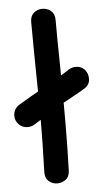

<svg xmlns="http://www.w3.org/2000/svg" viewBox="-56 -750 422 784"><g transform="rotate(-5 154.5 -358.0)"><path d="M46 -240Q62 -240 75 -248L116 -274Q138 -290 163 -305Q188 -320 221 -337Q238 -347 255 -356Q272 -365 288 -375Q313 -389 313 -415Q313 -437 299.5 -452.5Q286 -468 263 -468Q248 -468 233 -459Q213 -445 173 -422L147 -407Q63 -360 22 -335Q-4 -319 -4 -290Q-4 -270 10.5 -255Q25 -240 46 -240ZM198 -48Q201 -136 201.5 -239.5Q202 -343 200 -470Q198 -597 198 -666Q198 -691 183 -703.5Q168 -716 148 -716Q128 -716 113 -703.5Q98 -691 98 -666Q98 -606 99 -533Q100 -460 101 -387Q102 -314 102 -254Q102 -185 98 -52Q97 -27 111.5 -14Q126 -1 145.5 -0.5Q165 0 181 -11.5Q197 -23 198 -48Z"/></g></svg>

Font: Balsamiq Sans
Style: Regular
Weight: 400
Designer: Michael Angeles
Foundry: Balsamiq SRL
Version: Version 1.020; ttfautohint (v1.8.4.7-5d5b);gftools[0.9.26]